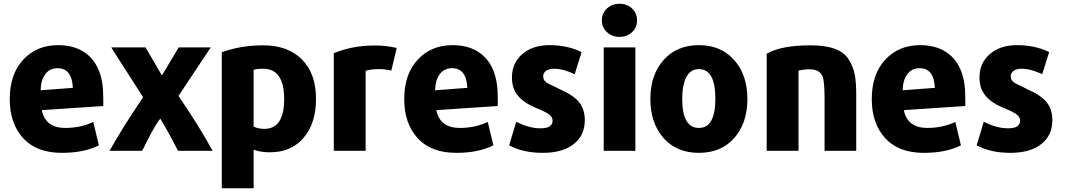

<svg xmlns="http://www.w3.org/2000/svg" viewBox="-20 -794 5683 1025"><path d="M531 -228 203 -206Q223 -111 328 -111Q410 -111 478 -143L508 -18Q428 22 310 22Q175 22 103.5 -56.5Q32 -135 32 -265Q32 -398 104 -475.5Q176 -553 290 -553Q397 -553 459.5 -491.5Q522 -430 530 -314Q530 -308 531 -278.5Q532 -249 531 -228ZM369 -325Q364 -430 287 -430Q246 -430 222 -398.5Q198 -367 197 -312Z M1115 11H930Q884 -81 836 -160Q827 -152 812 -127Q797 -102 785 -79.5Q773 -57 757.5 -26Q742 5 739 11H565Q634 -113 744 -275L646 -428Q639 -439 613 -479Q587 -519 574 -541H757L844 -392H845L934 -541H1105L933 -282Q1044 -119 1115 11Z M1667 -266Q1667 -136 1601 -58.5Q1535 19 1422 19Q1369 19 1334 5V211H1164V-515Q1264 -552 1386 -552Q1516 -552 1591.5 -477Q1667 -402 1667 -266ZM1497 -265Q1497 -427 1385 -427Q1350 -427 1334 -421V-118Q1360 -106 1391 -106Q1497 -106 1497 -265Z M2098 -538 2069 -417Q2030 -426 2002 -425Q1959 -425 1932 -416V11H1762V-510Q1858 -550 1973 -551Q2033 -553 2098 -538Z M2637 -228 2309 -206Q2329 -111 2434 -111Q2516 -111 2584 -143L2614 -18Q2534 22 2416 22Q2281 22 2209.5 -56.5Q2138 -135 2138 -265Q2138 -398 2210 -475.5Q2282 -553 2396 -553Q2503 -553 2565.5 -491.5Q2628 -430 2636 -314Q2636 -308 2637 -278.5Q2638 -249 2637 -228ZM2475 -325Q2470 -430 2393 -430Q2352 -430 2328 -398.5Q2304 -367 2303 -312Z M3102 -152Q3102 -71 3042.5 -24.5Q2983 22 2878 22Q2773 22 2698 -18L2736 -144Q2804 -109 2866 -109Q2930 -109 2930 -150Q2930 -170 2909.5 -184.5Q2889 -199 2834 -221Q2771 -249 2742 -287Q2713 -325 2713 -380Q2713 -457 2768 -505Q2823 -553 2914 -553Q3009 -553 3085 -516L3048 -398Q2986 -427 2938 -427Q2911 -427 2895.5 -416Q2880 -405 2880 -387Q2880 -377 2883 -370Q2886 -363 2895 -356Q2904 -349 2911.5 -345.5Q2919 -342 2939 -332.5Q2959 -323 2972 -316Q3044 -284 3073 -246.5Q3102 -209 3102 -152Z M3381 -685Q3381 -647 3354 -622Q3327 -597 3287 -597Q3248 -597 3220.5 -622Q3193 -647 3193 -685Q3193 -724 3220.5 -749Q3248 -774 3287 -774Q3327 -774 3354 -749Q3381 -724 3381 -685ZM3372 11H3203V-541H3372Z M3970 -266Q3970 -137 3900 -57.5Q3830 22 3711 22Q3592 22 3522 -57.5Q3452 -137 3452 -266Q3452 -394 3522.5 -473.5Q3593 -553 3711 -553Q3829 -553 3899.5 -473.5Q3970 -394 3970 -266ZM3799 -267Q3799 -425 3711 -425Q3666 -425 3644 -382Q3622 -339 3622 -267Q3622 -111 3711 -111Q3799 -111 3799 -267Z M4551 11H4382V-266Q4382 -361 4371 -387Q4355 -424 4303 -424Q4271 -424 4243 -417V11H4073V-507Q4149 -552 4308 -552Q4386 -552 4436.5 -533.5Q4487 -515 4511 -476.5Q4535 -438 4543 -396.5Q4551 -355 4551 -291Z M5133 -228 4805 -206Q4825 -111 4930 -111Q5012 -111 5080 -143L5110 -18Q5030 22 4912 22Q4777 22 4705.5 -56.5Q4634 -135 4634 -265Q4634 -398 4706 -475.5Q4778 -553 4892 -553Q4999 -553 5061.5 -491.5Q5124 -430 5132 -314Q5132 -308 5133 -278.5Q5134 -249 5133 -228ZM4971 -325Q4966 -430 4889 -430Q4848 -430 4824 -398.5Q4800 -367 4799 -312Z M5598 -152Q5598 -71 5538.5 -24.5Q5479 22 5374 22Q5269 22 5194 -18L5232 -144Q5300 -109 5362 -109Q5426 -109 5426 -150Q5426 -170 5405.5 -184.5Q5385 -199 5330 -221Q5267 -249 5238 -287Q5209 -325 5209 -380Q5209 -457 5264 -505Q5319 -553 5410 -553Q5505 -553 5581 -516L5544 -398Q5482 -427 5434 -427Q5407 -427 5391.5 -416Q5376 -405 5376 -387Q5376 -377 5379 -370Q5382 -363 5391 -356Q5400 -349 5407.5 -345.5Q5415 -342 5435 -332.5Q5455 -323 5468 -316Q5540 -284 5569 -246.5Q5598 -209 5598 -152Z"/></svg>

Font: Repo
Style: ExtraBold
Weight: 800
Designer: Stefan Peev
Foundry: Context Ltd
Version: Version 001.000